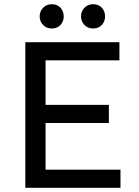

<svg xmlns="http://www.w3.org/2000/svg" viewBox="-20 -890 661 910"><path d="M100 0V-690H546V-604H196V-393H496V-307H196V-86H551V0ZM168 -812Q168 -836 184 -853Q200 -870 225 -870Q252 -870 267 -853Q282 -836 282 -812Q282 -789 267 -772Q252 -755 225 -755Q200 -755 184 -772Q168 -789 168 -812ZM364 -812Q364 -836 380 -853Q396 -870 421 -870Q448 -870 463 -853Q478 -836 478 -812Q478 -789 463 -772Q448 -755 421 -755Q396 -755 380 -772Q364 -789 364 -812Z"/></svg>

Font: Radio Canada
Style: Regular
Weight: 400
Designer: Charles Daoud, Etienne Aubert Bonn, Alexandre Saumier Demers, Jacques Le Bailly
Foundry: Radio-Canada
Version: Version 2.104;gftools[0.9.28.dev5+ged2979d]